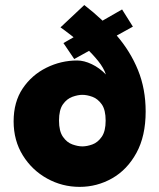

<svg xmlns="http://www.w3.org/2000/svg" viewBox="-20 -729 634 764"><path d="M296.9 14.6Q227.5 14.6 167.5 -18.6Q107.4 -51.8 70.8 -110.8Q34.2 -169.9 34.2 -246.1Q34.2 -323.2 70.3 -377Q106.4 -430.7 164.6 -459.5Q222.7 -488.3 287.1 -488.3Q314.5 -488.3 345.2 -473.6Q376 -459 401.4 -432.6Q392.6 -459 370.6 -486.3Q348.6 -513.7 321.3 -539.1Q293.9 -564.5 267.1 -585.4Q240.2 -606.4 220.7 -620.1L315.4 -709Q388.7 -652.3 443.8 -588.4Q499 -524.4 529.3 -449.7Q559.6 -375 559.6 -285.2Q559.6 -187.5 522.9 -120.6Q486.3 -53.7 426.3 -19.5Q366.2 14.6 296.9 14.6ZM307.6 -146.5Q326.2 -146.5 347.7 -154.3Q369.1 -162.1 384.8 -184.6Q400.4 -207 400.4 -249Q400.4 -292 384.8 -314Q369.1 -335.9 347.7 -343.8Q326.2 -351.6 307.6 -351.6Q290 -351.6 268.1 -343.8Q246.1 -335.9 230.5 -314Q214.8 -292 214.8 -249Q214.8 -207 230.5 -184.6Q246.1 -162.1 268.1 -154.3Q290 -146.5 307.6 -146.5ZM275.4 -494.1 232.4 -557.6 465.8 -691.4 508.8 -623Z"/></svg>

Font: Sen ExtraBold
Style: Regular
Weight: 800
Version: Version 2.000;gftools[0.9.31]